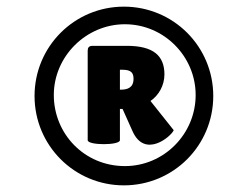

<svg xmlns="http://www.w3.org/2000/svg" viewBox="-20 -753 741 578"><path d="M84 -464C84 -315 204 -195 353 -195C502 -195 622 -315 622 -464C622 -613 502 -733 353 -733C204 -733 84 -613 84 -464ZM142 -467C142 -583 239 -680 356 -680C474 -680 569 -583 569 -467C569 -350 474 -253 356 -253C234 -253 142 -350 142 -467ZM475 -529C475 -585 442 -615 362 -615H259C247 -615 244 -609 244 -600V-331C244 -315 341 -315 341 -331V-425H349L379 -358C416 -275 495 -342 503 -361L433 -449C458 -466 475 -496 475 -529ZM341 -543H349C373 -543 382 -535 382 -516C382 -489 364 -483 343 -483H341Z"/></svg>

Font: Lilita 2
Style: Regular
Weight: 400
Designer: Juan Montoreano
Foundry: Juan Montoreano
Version: Version 2.001